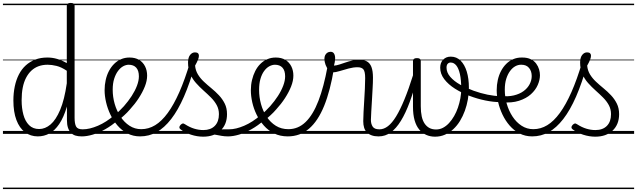

<svg xmlns="http://www.w3.org/2000/svg" viewBox="-20 -910 4330 1305"><path d="M237 17Q187 17 149.5 -11.5Q112 -40 91.5 -94.5Q71 -149 71 -227Q71 -278 80.5 -323Q90 -368 108.5 -404Q127 -440 155 -465.5Q183 -491 219.5 -505Q256 -519 302 -519Q336 -519 368.5 -509.5Q401 -500 434 -481V-871Q434 -881 440.5 -885.5Q447 -890 461 -890Q474 -890 480.5 -885.5Q487 -881 487 -871V-109Q487 -70 497 -50.5Q507 -31 541 -31Q549 -31 553 -23.5Q557 -16 556.5 -7Q556 2 550.5 9.5Q545 17 535 17Q511 17 493 11.5Q475 6 462 -7.5Q449 -21 442 -42Q435 -63 435 -93V-186Q413 -112 382.5 -67Q352 -22 315.5 -2.5Q279 17 237 17ZM246 -33Q287 -33 323.5 -64Q360 -95 389 -163.5Q418 -232 434 -344V-429Q397 -454 364.5 -462Q332 -470 304 -470Q270 -470 242.5 -460Q215 -450 193.5 -430Q172 -410 157 -381Q142 -352 134.5 -314Q127 -276 127 -228Q127 -175 139 -130.5Q151 -86 177.5 -59.5Q204 -33 246 -33ZM0 365H631V375H0ZM0 -20H631V0H0ZM0 -505H631V-500H0ZM0 -885H631V-875H0Z M537 17Q525 17 519.5 9.5Q514 2 515.5 -7Q517 -16 524 -23.5Q531 -31 543 -31Q589 -31 646 -55.5Q703 -80 757 -127Q765 -134 772 -131.5Q779 -129 783 -122Q787 -115 787 -106.5Q787 -98 781 -93Q739 -56 695 -31.5Q651 -7 610.5 5Q570 17 537 17ZM631 365V375ZM631 -20V0ZM631 -505V-500ZM631 -885V-875Z M760 -127Q776 -141 791.5 -156.5Q807 -172 822 -188Q852 -222 875 -257.5Q898 -293 911 -327.5Q924 -362 924 -391Q924 -430 906 -450Q888 -470 854 -470Q844 -470 838.5 -477.5Q833 -485 833.5 -494.5Q834 -504 841 -511.5Q848 -519 860 -519Q899 -519 925.5 -503Q952 -487 966 -459Q980 -431 980 -396Q980 -361 964.5 -322Q949 -283 923 -243Q897 -203 863 -166Q845 -145 824 -126Q803 -107 782 -89ZM631 365H1075V375H631ZM631 -20H1075V0H631ZM631 -505H1075V-500H631ZM631 -885H1075V-875H631Z M932 17Q885 17 846.5 -3Q808 -23 779 -56.5Q750 -90 730.5 -131Q711 -172 701 -215Q691 -258 691 -297Q691 -333 698.5 -366.5Q706 -400 720.5 -427.5Q735 -455 755.5 -475.5Q776 -496 802.5 -507.5Q829 -519 860 -519Q869 -519 873.5 -511.5Q878 -504 877 -494.5Q876 -485 870.5 -477.5Q865 -470 856 -470Q836 -470 817 -459.5Q798 -449 782 -427.5Q766 -406 756 -374.5Q746 -343 746 -300Q746 -251 759.5 -204Q773 -157 798.5 -118Q824 -79 860 -55.5Q896 -32 940 -32Q990 -32 1034.5 -59Q1079 -86 1120 -142Q1161 -198 1199 -284Q1237 -370 1272 -488Q1275 -497 1284.5 -497Q1294 -497 1302 -491Q1310 -485 1306 -472Q1271 -346 1230.5 -253.5Q1190 -161 1143.5 -101Q1097 -41 1045 -12Q993 17 932 17ZM1075 365V375ZM1075 -20V0ZM1075 -505V-500ZM1075 -885V-875Z M1529 17Q1507 17 1486.5 13.5Q1466 10 1446 6Q1426 2 1403 4L1429 -22Q1450 -26 1468 -28.5Q1486 -31 1502.5 -31Q1519 -31 1535 -31Q1544 -31 1548 -23.5Q1552 -16 1551 -7Q1550 2 1544 9.5Q1538 17 1529 17ZM1361 19Q1320 19 1278.5 5.5Q1237 -8 1207 -31Q1199 -37 1199 -44.5Q1199 -52 1207 -61Q1215 -69 1221.5 -70.5Q1228 -72 1238 -65Q1269 -45 1300 -35.5Q1331 -26 1362 -26Q1412 -26 1440 -54.5Q1468 -83 1468 -134Q1468 -168 1453 -195.5Q1438 -223 1414 -247Q1390 -271 1363 -295Q1336 -319 1312 -346Q1288 -373 1273 -407Q1258 -441 1258 -485Q1258 -519 1272 -536.5Q1286 -554 1305 -554Q1319 -554 1325.5 -548Q1332 -542 1332 -531Q1332 -520 1325.5 -503.5Q1319 -487 1306 -464Q1309 -431 1325 -404.5Q1341 -378 1365.5 -355Q1390 -332 1417 -310Q1444 -288 1468 -262.5Q1492 -237 1507.5 -206Q1523 -175 1523 -134Q1523 -64 1479 -22.5Q1435 19 1361 19ZM1075 365H1625V375H1075ZM1075 -20H1625V0H1075ZM1075 -505H1625V-500H1075ZM1075 -885H1625V-875H1075Z M1531 17Q1519 17 1513.5 9.5Q1508 2 1509.5 -7Q1511 -16 1518 -23.5Q1525 -31 1537 -31Q1583 -31 1640 -55.5Q1697 -80 1751 -127Q1759 -134 1766 -131.5Q1773 -129 1777 -122Q1781 -115 1781 -106.5Q1781 -98 1775 -93Q1733 -56 1689 -31.5Q1645 -7 1604.5 5Q1564 17 1531 17ZM1625 365V375ZM1625 -20V0ZM1625 -505V-500ZM1625 -885V-875Z M1754 -127Q1770 -141 1785.5 -156.5Q1801 -172 1816 -188Q1846 -222 1869 -257.5Q1892 -293 1905 -327.5Q1918 -362 1918 -391Q1918 -430 1900 -450Q1882 -470 1848 -470Q1838 -470 1832.5 -477.5Q1827 -485 1827.5 -494.5Q1828 -504 1835 -511.5Q1842 -519 1854 -519Q1893 -519 1919.5 -503Q1946 -487 1960 -459Q1974 -431 1974 -396Q1974 -361 1958.5 -322Q1943 -283 1917 -243Q1891 -203 1857 -166Q1839 -145 1818 -126Q1797 -107 1776 -89ZM1625 365H2069V375H1625ZM1625 -20H2069V0H1625ZM1625 -505H2069V-500H1625ZM1625 -885H2069V-875H1625Z M1936 17Q1884 17 1843.5 -3Q1803 -23 1773.5 -56.5Q1744 -90 1724 -131Q1704 -172 1694.5 -215Q1685 -258 1685 -297Q1685 -333 1693 -366.5Q1701 -400 1715 -427.5Q1729 -455 1749.5 -475.5Q1770 -496 1796.5 -507.5Q1823 -519 1854 -519Q1864 -519 1868.5 -511.5Q1873 -504 1872 -494.5Q1871 -485 1865.5 -477.5Q1860 -470 1850 -470Q1830 -470 1810.5 -459.5Q1791 -449 1775 -427Q1759 -405 1750 -373Q1741 -341 1741 -299Q1741 -250 1754 -202.5Q1767 -155 1792.5 -116.5Q1818 -78 1855 -55Q1892 -32 1940 -32Q2007 -32 2057.5 -81Q2108 -130 2144.5 -225Q2181 -320 2206 -457Q2207 -466 2215 -469.5Q2223 -473 2231.5 -471.5Q2240 -470 2246 -463.5Q2252 -457 2250 -446Q2225 -293 2183 -190Q2141 -87 2080 -35Q2019 17 1936 17ZM2069 365H2082V375H2069ZM2069 -20H2082V0H2069ZM2069 -505H2082V-500H2069ZM2069 -885H2082V-875H2069Z M2552 17Q2526 17 2506.5 10Q2487 3 2474 -10Q2461 -23 2455 -42Q2449 -61 2449 -86Q2449 -112 2451 -148.5Q2453 -185 2455.5 -226Q2458 -267 2460 -307Q2462 -347 2462 -379Q2462 -424 2450 -438.5Q2438 -453 2410 -453Q2382 -453 2350 -444.5Q2318 -436 2289 -427Q2260 -418 2241 -418Q2227 -418 2214 -433Q2201 -448 2193 -469Q2185 -490 2185 -510Q2185 -524 2190 -534.5Q2195 -545 2204.5 -551.5Q2214 -558 2227 -558Q2243 -558 2250.5 -545.5Q2258 -533 2258 -513Q2258 -503 2255.5 -488Q2253 -473 2250 -464Q2267 -465 2287 -471.5Q2307 -478 2329 -485.5Q2351 -493 2374 -498.5Q2397 -504 2419 -504Q2452 -504 2473 -493Q2494 -482 2504.5 -455Q2515 -428 2515 -382Q2515 -348 2512.5 -308Q2510 -268 2508 -227.5Q2506 -187 2503.5 -152Q2501 -117 2501 -95Q2501 -68 2513 -49.5Q2525 -31 2558 -31Q2569 -31 2573.5 -23.5Q2578 -16 2577.5 -7Q2577 2 2571 9.5Q2565 17 2552 17ZM2081 365H2649V375H2081ZM2081 -20H2649V0H2081ZM2081 -505H2649V-500H2081ZM2081 -885H2649V-875H2081Z M2554 17Q2543 17 2537.5 9.5Q2532 2 2532.5 -7Q2533 -16 2540 -23.5Q2547 -31 2560 -31Q2589 -31 2617 -52.5Q2645 -74 2672.5 -119Q2700 -164 2729 -234.5Q2758 -305 2788 -401Q2791 -411 2799.5 -412Q2808 -413 2815 -407.5Q2822 -402 2819 -391Q2793 -293 2765 -217Q2737 -141 2705 -89Q2673 -37 2636 -10Q2599 17 2554 17ZM2649 365V375ZM2649 -20V0ZM2649 -505V-500ZM2649 -885V-875Z M2937 19Q2905 19 2877.5 7Q2850 -5 2829.5 -29.5Q2809 -54 2798 -92.5Q2787 -131 2787 -185V-496Q2787 -505 2793.5 -510Q2800 -515 2814 -515Q2828 -515 2834 -510Q2840 -505 2840 -496V-188Q2840 -148 2846.5 -118.5Q2853 -89 2866.5 -69.5Q2880 -50 2899 -40Q2918 -30 2944 -30Q2969 -30 2991 -41.5Q3013 -53 3032 -73.5Q3051 -94 3066.5 -121Q3082 -148 3092.5 -178.5Q3103 -209 3109 -241.5Q3115 -274 3115 -306Q3115 -367 3106 -406.5Q3097 -446 3081 -465.5Q3065 -485 3043 -485Q3029 -485 3024 -495Q3019 -505 3024 -515Q3029 -525 3044 -525Q3083 -525 3110.5 -498Q3138 -471 3152.5 -423.5Q3167 -376 3167 -314Q3167 -274 3160 -234Q3153 -194 3139.5 -157Q3126 -120 3106.5 -88Q3087 -56 3061 -32Q3035 -8 3004 5.5Q2973 19 2937 19ZM2649 365H3253V375H2649ZM2649 -20H3253V0H2649ZM2649 -505H3253V-500H2649ZM2649 -885H3253V-875H2649Z M3378 -216Q3334 -216 3279.5 -227Q3225 -238 3171 -258.5Q3117 -279 3072 -307.5Q3027 -336 2999.5 -372Q2972 -408 2972 -450Q2972 -484 2992 -504.5Q3012 -525 3043 -525Q3056 -525 3060.5 -515Q3065 -505 3061 -495Q3057 -485 3043 -485Q3031 -485 3023 -476.5Q3015 -468 3015 -450Q3015 -417 3040.5 -387.5Q3066 -358 3108 -334.5Q3150 -311 3198.5 -293.5Q3247 -276 3294 -266.5Q3341 -257 3377 -257Q3386 -258 3390.5 -251.5Q3395 -245 3395.5 -236.5Q3396 -228 3391.5 -222Q3387 -216 3378 -216ZM3253 365H3266V375H3253ZM3253 -20H3266V0H3253ZM3253 -505H3266V-500H3253ZM3253 -885H3266V-875H3253Z M3381 -258Q3433 -252 3472.5 -261.5Q3512 -271 3539 -291Q3566 -311 3580 -338Q3594 -365 3594 -393Q3594 -426 3576 -448Q3558 -470 3524 -470Q3513 -470 3507.5 -477Q3502 -484 3503 -494Q3504 -504 3510.5 -511.5Q3517 -519 3530 -519Q3564 -519 3587.5 -507.5Q3611 -496 3624.5 -477.5Q3638 -459 3644 -438.5Q3650 -418 3650 -399Q3650 -367 3635 -332.5Q3620 -298 3588.5 -269.5Q3557 -241 3507.5 -225Q3458 -209 3391 -215ZM3265 365H3740V375H3265ZM3265 -20H3740V0H3265ZM3265 -505H3740V-500H3265ZM3265 -885H3740V-875H3265Z M3597 17Q3550 17 3511.5 -3Q3473 -23 3444 -56.5Q3415 -90 3395.5 -131Q3376 -172 3366 -215Q3356 -258 3356 -297Q3356 -333 3363.5 -366.5Q3371 -400 3385.5 -427.5Q3400 -455 3420.5 -475.5Q3441 -496 3467.5 -507.5Q3494 -519 3525 -519Q3534 -519 3538.5 -511.5Q3543 -504 3542 -494.5Q3541 -485 3535.5 -477.5Q3530 -470 3521 -470Q3501 -470 3482 -459.5Q3463 -449 3447 -427.5Q3431 -406 3421 -374.5Q3411 -343 3411 -300Q3411 -251 3424.5 -204Q3438 -157 3463.5 -118Q3489 -79 3525 -55.5Q3561 -32 3605 -32Q3655 -32 3699.5 -59Q3744 -86 3785 -142Q3826 -198 3864 -284Q3902 -370 3937 -488Q3940 -497 3949.5 -497Q3959 -497 3967 -491Q3975 -485 3971 -472Q3936 -346 3895.5 -253.5Q3855 -161 3808.5 -101Q3762 -41 3710 -12Q3658 17 3597 17ZM3740 365V375ZM3740 -20V0ZM3740 -505V-500ZM3740 -885V-875Z M4026 19Q3985 19 3943.5 5.5Q3902 -8 3872 -31Q3864 -37 3864 -44.5Q3864 -52 3872 -61Q3880 -69 3886.5 -70.5Q3893 -72 3903 -65Q3934 -45 3965 -35.5Q3996 -26 4027 -26Q4077 -26 4105 -54.5Q4133 -83 4133 -134Q4133 -168 4118 -195.5Q4103 -223 4079 -247Q4055 -271 4028 -295Q4001 -319 3977 -346Q3953 -373 3938 -407Q3923 -441 3923 -485Q3923 -519 3937 -536.5Q3951 -554 3970 -554Q3984 -554 3990.5 -548Q3997 -542 3997 -531Q3997 -520 3990.5 -503.5Q3984 -487 3971 -464Q3974 -431 3990 -404.5Q4006 -378 4030.5 -355Q4055 -332 4082 -310Q4109 -288 4133 -262.5Q4157 -237 4172.5 -206Q4188 -175 4188 -134Q4188 -64 4144 -22.5Q4100 19 4026 19ZM3740 365H4290V375H3740ZM3740 -20H4290V0H3740ZM3740 -505H4290V-500H3740ZM3740 -885H4290V-875H3740Z"/></svg>

Font: Playwrite AT Guides
Style: Regular
Weight: 400
Designer: Veronika Burian, José Scaglione
Foundry: TypeTogether
Version: Version 1.003